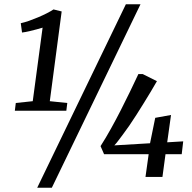

<svg xmlns="http://www.w3.org/2000/svg" viewBox="-20 -835 907 906"><path d="M54.5 -349 134.5 -357.5 181 -704.5Q169.5 -701 153 -696.5Q136.5 -692 118.5 -687.8Q100.5 -683.5 84 -681.5L78 -725.5Q96.5 -729.5 117.8 -737Q139 -744.5 160.2 -753.5Q181.5 -762.5 200.2 -772Q219 -781.5 232.5 -790.5L271 -781L215 -357.5L297.5 -349L293 -312.5H50ZM574 -815H643L224.5 51H155.5ZM666.5 0 681.5 -107.5H471L454.5 -145.5Q479.5 -184.5 503.5 -227.8Q527.5 -271 550.2 -315.5Q573 -360 593.8 -403.2Q614.5 -446.5 633 -485.5H653.5L720.5 -452Q707.5 -429.5 691.8 -403Q676 -376.5 658.5 -348.5Q641 -320.5 623.8 -293.2Q606.5 -266 590 -242Q573.5 -218 559 -199Q549 -186.5 540 -173.8Q531 -161 519.5 -149L688 -159L712.5 -279L787 -292.5L769 -163.5L844.5 -168L837.5 -107.5H761L746.5 0Z"/></svg>

Font: Merriweather 28pt
Style: Italic
Weight: 400
Italic angle: -7.8°
Version: Version 2.101